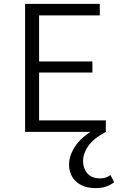

<svg xmlns="http://www.w3.org/2000/svg" viewBox="-20 -678 619 987"><path d="M524 0H109V-658H493V-599H181V-59H524ZM134 -305V-362H455V-305ZM472 289Q408 289 371.5 255.5Q335 222 335 167Q335 117 373.5 64.5Q412 12 500 -31L524 0Q463 32 435 71Q407 110 407 151Q407 187 429 213Q451 239 495 239Q511 239 524 234.5Q537 230 548 222L567 259Q546 274 524 281.5Q502 289 472 289Z"/></svg>

Font: Ysabeau Office
Style: Regular
Weight: 400
Designer: Christian Thalmann (Catharsis Fonts)
Version: Version 2.001;gftools[0.9.30]; featfreeze: tnum,lnum,ss02